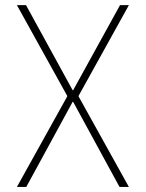

<svg xmlns="http://www.w3.org/2000/svg" viewBox="-20 -740 577 760"><path d="M453.1 0 269.5 -336.9H265.6L246.1 -356.4V-360.4L46.9 -719.7H83L267.6 -382.8H271.5L291 -362.3V-358.4L490.2 0ZM46.9 0 246.1 -358.4V-362.3L265.6 -382.8H269.5L455.1 -719.7H490.2L291 -360.4V-356.4L271.5 -336.9H267.6L84 0Z"/></svg>

Font: Reddit Sans Condensed ExtraLight
Style: Regular
Weight: 250
Version: Version 1.014